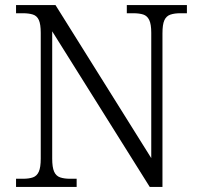

<svg xmlns="http://www.w3.org/2000/svg" viewBox="-20 -734 788 754"><path d="M43 0V-32H70Q94 -32 109.5 -37.5Q125 -43 132.5 -60Q140 -77 140 -111V-605Q140 -639 132.5 -655.5Q125 -672 109 -677Q93 -682 70 -682H43V-714H198L574 -113V-605Q574 -639 566 -655.5Q558 -672 542.5 -677Q527 -682 503 -682H478V-714H714V-682H688Q665 -682 649 -676.5Q633 -671 625.5 -654.5Q618 -638 618 -603V0H568L185 -611V-111Q185 -77 192.5 -60Q200 -43 216 -37.5Q232 -32 255 -32H281V0Z"/></svg>

Font: Noto Serif Khmer Light
Style: Regular
Weight: 300
Version: Version 2.003